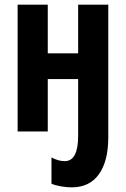

<svg xmlns="http://www.w3.org/2000/svg" viewBox="-20 -567 544 828"><path d="M447 25Q447 128 406.5 184.5Q366 241 289 241Q268 241 242 236.5Q216 232 202 225V112Q232 128 259 128Q317 128 317 19V-226H186V0H56V-547H186V-337H317V-547H447Z"/></svg>

Font: Noto Sans ExtraCondensed
Style: Bold
Weight: 700
Width: 2
Designer: Monotype Design Team
Foundry: Monotype Imaging Inc.
Version: Version 2.013; ttfautohint (v1.8.4.7-5d5b)